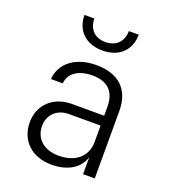

<svg xmlns="http://www.w3.org/2000/svg" viewBox="-143 -889 887 1004"><g transform="rotate(20 300.0 -387.5)"><path d="M305 -642C397 -642 456 -698 456 -785H401C401 -726 363 -689 304 -689C246 -689 209 -726 209 -785H154C154 -698 213 -642 305 -642ZM260 10C350 10 414 -31 432 -95V0H497V-376C497 -494 428 -560 303 -560C186 -560 110 -498 104 -410H170C173 -466 224 -502 303 -502C387 -502 431 -458 431 -375V-325H251C148 -325 77 -257 77 -160C77 -60 147 10 260 10ZM278 -47C195 -47 144 -94 144 -164C144 -226 189 -270 254 -270H431V-180C431 -98 372 -47 278 -47Z"/></g></svg>

Font: JetBrains Mono ExtraLight
Style: Regular
Weight: 240
Monospace: yes
Designer: Philipp Nurullin, Konstantin Bulenkov
Foundry: JetBrains
Version: Version 2.305